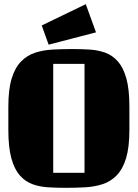

<svg xmlns="http://www.w3.org/2000/svg" viewBox="-20 -885 660 920"><path d="M600 -374V-262Q600 -179 584 -126.5Q568 -74 539 -44.5Q510 -15 471.5 -2.5Q433 10 388 12.5Q343 15 295 15Q251 15 210.5 12.5Q170 10 135.5 -2.5Q101 -15 75 -44.5Q49 -74 34.5 -126.5Q20 -179 20 -262V-374Q20 -457 36 -509Q52 -561 81 -590.5Q110 -620 148.5 -632.5Q187 -645 232 -647.5Q277 -650 325 -650Q369 -650 409.5 -647.5Q450 -645 484.5 -632.5Q519 -620 545 -590.5Q571 -561 585.5 -509Q600 -457 600 -374ZM385 -57V-579H235V-57ZM180 -763 391 -865 440 -730 213 -671Z"/></svg>

Font: Unlock
Style: Regular
Weight: 400
Designer: Eduardo Rodriguez Tunni
Foundry: Eduardo Rodriguez Tunni
Version: Version 1.003; ttfautohint (v1.8.4.7-5d5b);gftools[0.9.23]